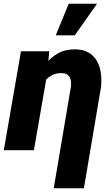

<svg xmlns="http://www.w3.org/2000/svg" viewBox="-29 -802 594 1025"><path d="M222.7 -406.7 151.9 0H-8.8L83 -528.3H233.9ZM171.9 -282.2 147 -280.8Q151.9 -327.1 168.2 -373.3Q184.6 -419.4 212.6 -457.3Q240.7 -495.1 281 -517.3Q321.3 -539.6 374.5 -538.6Q417.5 -537.6 445.8 -520.3Q474.1 -502.9 489.5 -474.6Q504.9 -446.3 509.5 -410.9Q514.2 -375.5 510.3 -337.4L418.9 203.1H257.8L349.6 -338.9Q351.1 -352.5 350.1 -365Q349.1 -377.4 344.2 -387.7Q339.4 -397.9 329.8 -404.3Q320.3 -410.6 304.2 -411.6Q275.4 -413.1 252.9 -402.6Q230.5 -392.1 214.1 -373.5Q197.8 -355 187.3 -331.1Q176.8 -307.1 171.9 -282.2ZM268.6 -613.3 337.9 -782.2H489.3L370.1 -613.3Z"/></svg>

Font: Roboto Black
Style: Italic
Weight: 900
Italic angle: -12°
Designer: Christian Robertson
Foundry: Google
Version: Version 3.0; 2020